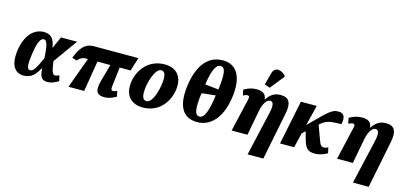

<svg xmlns="http://www.w3.org/2000/svg" viewBox="-82 -1428 4752 2251"><g transform="rotate(15 2294.0 -303.0)"><path d="M202 10C302 10 346 -54 390 -129H393C397 -13 432 10 496 10C537 10 585 -10 625 -35L608 -103C586 -91 574 -87 559 -87C530 -87 516 -120 498 -244L707 -536H512L449 -395H446C433 -508 379 -546 304 -546C187 -546 87 -452 59 -257C32 -65 105 10 202 10ZM263 -71C227 -71 212 -101 235 -264C258 -425 292 -463 324 -463C362 -463 381 -401 387 -249C335 -138 307 -71 263 -71Z M746 0H937L998 -373H1155L1097 -165C1062 -40 1087 10 1185 10C1219 10 1267 0 1326 -35L1311 -103C1295 -93 1280 -87 1265 -87C1239 -87 1237 -105 1240 -136L1268 -373H1401L1451 -536H916C846 -536 768 -518 701 -340L759 -322C795 -363 821 -373 859 -373H883Z M1649 10C1877 10 1978 -193 1978 -339C1978 -485 1885 -546 1772 -546C1546 -546 1439 -350 1439 -197C1439 -59 1525 10 1649 10ZM1672 -74C1637 -74 1617 -102 1617 -168C1617 -277 1673 -469 1749 -469C1781 -469 1802 -443 1802 -380C1802 -283 1756 -74 1672 -74Z M2308 10C2484 10 2600 -137 2634 -378C2668 -620 2593 -768 2418 -768C2233 -768 2125 -620 2091 -379C2057 -137 2124 10 2308 10ZM2453 -424 2288 -442C2315 -616 2350 -697 2408 -697C2467 -697 2477 -616 2453 -424ZM2318 -60C2258 -60 2248 -148 2273 -331L2441 -349C2413 -148 2378 -60 2318 -60Z M3029 -600 3162 -767 3163 -779C3116 -836 3026 -856 3003 -772L2963 -623ZM2980 222H3171L3287 -359C3313 -493 3277 -551 3176 -551C3100 -551 3054 -518 3010 -453H3006C3002 -519 2956 -543 2887 -543C2834 -543 2788 -530 2734 -498L2748 -430C2775 -444 2786 -447 2801 -447C2824 -447 2826 -428 2821 -405L2727 0H2919L2976 -303C2991 -382 3027 -454 3075 -454C3116 -454 3123 -405 3104 -320Z M3314 0H3485L3529 -180L3568 -216L3591 -130C3618 -31 3646 10 3736 10C3800 10 3853 -14 3888 -35L3873 -103C3851 -90 3835 -87 3824 -87C3789 -87 3777 -107 3764 -141L3694 -330L3695 -331C3765 -394 3809 -404 3951 -404C3968 -483 3957 -539 3880 -539C3806 -539 3765 -499 3612 -345L3555 -288L3616 -536H3424Z M4259 222H4450L4566 -359C4592 -493 4556 -551 4455 -551C4379 -551 4333 -518 4289 -453H4285C4281 -519 4235 -543 4166 -543C4113 -543 4067 -530 4013 -498L4027 -430C4054 -444 4065 -447 4080 -447C4103 -447 4105 -428 4100 -405L4006 0H4198L4255 -303C4270 -382 4306 -454 4354 -454C4395 -454 4402 -405 4383 -320Z"/></g></svg>

Font: Noto Serif SemiCondensed Black
Style: Italic
Weight: 900
Width: 4
Italic angle: -12°
Designer: Monotype Design Team
Foundry: Monotype Imaging Inc.
Version: Version 2.014